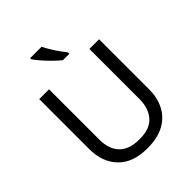

<svg xmlns="http://www.w3.org/2000/svg" viewBox="-259 -1091 1248 1248"><g transform="rotate(-45 365.5 -467.0)"><path d="M640 -252Q640 -178 610 -118.5Q580 -59 518.5 -24.5Q457 10 362 10Q229 10 159.5 -62.5Q90 -135 90 -254V-714H180V-251Q180 -164 226.5 -116Q273 -68 367 -68Q464 -68 507.5 -119.5Q551 -171 551 -252V-714H640ZM341 -944Q352 -922 368.5 -894.5Q385 -867 403.5 -841Q422 -815 437 -796V-784H378Q355 -802 326 -830.5Q297 -859 272.5 -887.5Q248 -916 236 -934V-944Z"/></g></svg>

Font: Noto Sans Old South Arabian
Style: Regular
Weight: 400
Designer: Monotype Design Team
Foundry: Monotype Imaging Inc.
Version: Version 2.001; ttfautohint (v1.8.4.7-5d5b)